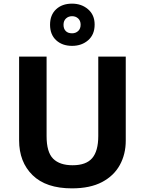

<svg xmlns="http://www.w3.org/2000/svg" viewBox="-20 -1025 796 1055"><path d="M671 -252Q671 -178 638.5 -118.5Q606 -59 540.5 -24.5Q475 10 375 10Q233 10 159 -62.5Q85 -135 85 -254V-714H236V-277Q236 -189 272 -153Q308 -117 379 -117Q453 -117 486.5 -156Q520 -195 520 -278V-714H671ZM376.1 -773Q322 -773 288.5 -804Q255 -835 255 -889Q255 -943 288.3 -974Q321.5 -1005 375.9 -1005Q428 -1005 464 -974Q500 -943 500 -890.1Q500 -835 464.5 -804Q429 -773 376.1 -773ZM376 -842Q396 -842 409.5 -854.6Q423 -867.2 423 -889.1Q423 -911 409.6 -923.5Q396.2 -936 376.1 -936Q356 -936 342.5 -923.4Q329 -910.8 329 -888.9Q329 -867 341.2 -854.5Q353.3 -842 376 -842Z"/></svg>

Font: Noto Sans Canadian Aboriginal
Style: Regular
Weight: 400
Designer: Monotype Design Team, Typotheque's Kevin King
Foundry: Monotype Imaging Inc.
Version: Version 2.002